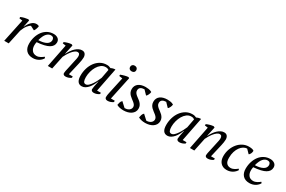

<svg xmlns="http://www.w3.org/2000/svg" viewBox="123 -1958 4761 3200"><g transform="rotate(30 2503.5 -358.5)"><path d="M305 -439Q279 -429 246.5 -388.5Q214 -348 189 -279L129 0H43L136 -442L75 -451V-476Q109 -492 146 -500.5Q183 -509 213 -512L233 -500L205 -367H209Q238 -433 280 -472.5Q322 -512 370 -512Q383 -512 396 -509.5Q409 -507 421 -500Q421 -491 418 -476.5Q415 -462 409.5 -447Q404 -432 397.5 -418.5Q391 -405 384 -398Z M672 -469Q629 -468 592 -428.5Q555 -389 529 -293Q626 -296 680 -326.5Q734 -357 734 -411Q734 -432 721.5 -450Q709 -468 672 -469ZM777 -89Q768 -70 751 -52Q734 -34 711 -19.5Q688 -5 659 3.5Q630 12 597 12Q514 12 469.5 -35.5Q425 -83 425 -167Q425 -238 445 -301Q465 -364 501 -411Q537 -458 588.5 -485Q640 -512 703 -512Q751 -512 785.5 -487.5Q820 -463 820 -415Q820 -344 749.5 -303Q679 -262 522 -250Q518 -233 516.5 -217Q515 -201 515 -186Q515 -126 545.5 -88Q576 -50 635 -50Q654 -50 672.5 -56Q691 -62 707.5 -71Q724 -80 737.5 -90Q751 -100 761 -108Z M1225 -285Q1232 -316 1237.5 -342.5Q1243 -369 1243 -395Q1243 -418 1232.5 -434Q1222 -450 1199 -450Q1172 -450 1144 -428Q1116 -406 1092 -375Q1068 -344 1048.5 -310.5Q1029 -277 1019 -255L966 0H882L970 -442L909 -451L911 -476Q925 -483 942.5 -489.5Q960 -496 978.5 -501Q997 -506 1014.5 -509Q1032 -512 1047 -512L1067 -500L1029 -323H1034Q1053 -363 1077.5 -397.5Q1102 -432 1129.5 -457.5Q1157 -483 1187 -497.5Q1217 -512 1248 -512Q1290 -512 1309.5 -485.5Q1329 -459 1329 -419Q1329 -397 1324 -364Q1319 -331 1312 -302L1255 -56H1329V-30Q1309 -14 1280.5 -4Q1252 6 1225 6Q1196 6 1185 -6Q1174 -18 1174 -32Q1174 -51 1179 -73.5Q1184 -96 1189 -119Z M1738 -196Q1725 -160 1705.5 -123Q1686 -86 1660.5 -56Q1635 -26 1604 -7Q1573 12 1538 12Q1434 12 1434 -139Q1434 -209 1454 -275.5Q1474 -342 1512 -394Q1550 -446 1604.5 -477.5Q1659 -509 1728 -509Q1753 -509 1768 -504.5Q1783 -500 1804 -491Q1844 -512 1888 -512L1798 -55H1871V-30Q1851 -14 1823 -4Q1795 6 1768 6Q1739 6 1726.5 -6.5Q1714 -19 1714 -33Q1714 -51 1721 -92Q1728 -133 1742 -196ZM1580 -50Q1607 -50 1634 -75.5Q1661 -101 1685 -137Q1709 -173 1728 -212Q1747 -251 1758 -277L1790 -448Q1776 -458 1763 -462Q1750 -466 1727 -466Q1681 -466 1643.5 -437.5Q1606 -409 1579.5 -364Q1553 -319 1538.5 -264Q1524 -209 1524 -156Q1524 -105 1536.5 -77.5Q1549 -50 1580 -50Z M1997 -451V-476Q2012 -482 2031 -488.5Q2050 -495 2070 -500Q2090 -505 2108 -508.5Q2126 -512 2140 -512L2158 -500L2064 -56H2138V-30Q2117 -14 2089 -4Q2061 6 2034 6Q2005 6 1992.5 -7Q1980 -20 1980 -37Q1980 -57 1983 -76Q1986 -95 1991 -118L2061 -441ZM2077 -673Q2077 -699 2093 -714Q2109 -729 2135 -729Q2163 -729 2179 -714Q2195 -699 2195 -673Q2195 -648 2179 -634Q2163 -620 2135 -620Q2109 -620 2093 -634Q2077 -648 2077 -673Z M2458 -118Q2457 -142 2444.5 -159.5Q2432 -177 2412.5 -193Q2393 -209 2371 -225Q2349 -241 2329.5 -260.5Q2310 -280 2297.5 -305.5Q2285 -331 2285 -367Q2285 -403 2299 -430Q2313 -457 2337.5 -475Q2362 -493 2396.5 -502.5Q2431 -512 2472 -512Q2498 -512 2530.5 -507.5Q2563 -503 2592 -486Q2592 -475 2588 -460.5Q2584 -446 2577.5 -432.5Q2571 -419 2563 -407.5Q2555 -396 2546 -392L2472 -469Q2451 -468 2433 -464Q2415 -460 2401.5 -451Q2388 -442 2380.5 -427.5Q2373 -413 2373 -391Q2373 -365 2386 -346.5Q2399 -328 2418.5 -311.5Q2438 -295 2460.5 -279.5Q2483 -264 2502.5 -244.5Q2522 -225 2535 -199.5Q2548 -174 2548 -139Q2548 -103 2531.5 -75Q2515 -47 2486.5 -27.5Q2458 -8 2420.5 2Q2383 12 2341 12Q2299 12 2264.5 3.5Q2230 -5 2210 -18Q2215 -44 2222 -68.5Q2229 -93 2251 -114L2341 -31Q2362 -31 2382.5 -36Q2403 -41 2419.5 -52Q2436 -63 2446.5 -79Q2457 -95 2458 -118Z M2876 -118Q2875 -142 2862.5 -159.5Q2850 -177 2830.5 -193Q2811 -209 2789 -225Q2767 -241 2747.5 -260.5Q2728 -280 2715.5 -305.5Q2703 -331 2703 -367Q2703 -403 2717 -430Q2731 -457 2755.5 -475Q2780 -493 2814.5 -502.5Q2849 -512 2890 -512Q2916 -512 2948.5 -507.5Q2981 -503 3010 -486Q3010 -475 3006 -460.5Q3002 -446 2995.5 -432.5Q2989 -419 2981 -407.5Q2973 -396 2964 -392L2890 -469Q2869 -468 2851 -464Q2833 -460 2819.5 -451Q2806 -442 2798.5 -427.5Q2791 -413 2791 -391Q2791 -365 2804 -346.5Q2817 -328 2836.5 -311.5Q2856 -295 2878.5 -279.5Q2901 -264 2920.5 -244.5Q2940 -225 2953 -199.5Q2966 -174 2966 -139Q2966 -103 2949.5 -75Q2933 -47 2904.5 -27.5Q2876 -8 2838.5 2Q2801 12 2759 12Q2717 12 2682.5 3.5Q2648 -5 2628 -18Q2633 -44 2640 -68.5Q2647 -93 2669 -114L2759 -31Q2780 -31 2800.5 -36Q2821 -41 2837.5 -52Q2854 -63 2864.5 -79Q2875 -95 2876 -118Z M3386 -196Q3373 -160 3353.5 -123Q3334 -86 3308.5 -56Q3283 -26 3252 -7Q3221 12 3186 12Q3082 12 3082 -139Q3082 -209 3102 -275.5Q3122 -342 3160 -394Q3198 -446 3252.5 -477.5Q3307 -509 3376 -509Q3401 -509 3416 -504.5Q3431 -500 3452 -491Q3492 -512 3536 -512L3446 -55H3519V-30Q3499 -14 3471 -4Q3443 6 3416 6Q3387 6 3374.5 -6.5Q3362 -19 3362 -33Q3362 -51 3369 -92Q3376 -133 3390 -196ZM3228 -50Q3255 -50 3282 -75.5Q3309 -101 3333 -137Q3357 -173 3376 -212Q3395 -251 3406 -277L3438 -448Q3424 -458 3411 -462Q3398 -466 3375 -466Q3329 -466 3291.5 -437.5Q3254 -409 3227.5 -364Q3201 -319 3186.5 -264Q3172 -209 3172 -156Q3172 -105 3184.5 -77.5Q3197 -50 3228 -50Z M3960 -285Q3967 -316 3972.5 -342.5Q3978 -369 3978 -395Q3978 -418 3967.5 -434Q3957 -450 3934 -450Q3907 -450 3879 -428Q3851 -406 3827 -375Q3803 -344 3783.5 -310.5Q3764 -277 3754 -255L3701 0H3617L3705 -442L3644 -451L3646 -476Q3660 -483 3677.5 -489.5Q3695 -496 3713.5 -501Q3732 -506 3749.5 -509Q3767 -512 3782 -512L3802 -500L3764 -323H3769Q3788 -363 3812.5 -397.5Q3837 -432 3864.5 -457.5Q3892 -483 3922 -497.5Q3952 -512 3983 -512Q4025 -512 4044.5 -485.5Q4064 -459 4064 -419Q4064 -397 4059 -364Q4054 -331 4047 -302L3990 -56H4064V-30Q4044 -14 4015.5 -4Q3987 6 3960 6Q3931 6 3920 -6Q3909 -18 3909 -32Q3909 -51 3914 -73.5Q3919 -96 3924 -119Z M4508 -89Q4497 -70 4480 -52Q4463 -34 4440 -19.5Q4417 -5 4388.5 3.5Q4360 12 4326 12Q4252 12 4209 -35Q4166 -82 4166 -163Q4166 -235 4189 -298.5Q4212 -362 4251.5 -409.5Q4291 -457 4344.5 -484.5Q4398 -512 4459 -512Q4497 -512 4521 -506Q4545 -500 4557 -489Q4557 -486 4557 -483Q4557 -475 4555 -463Q4553 -451 4547.5 -438Q4542 -425 4533.5 -414Q4525 -403 4516 -399L4448 -469Q4414 -468 4380.5 -448Q4347 -428 4320.5 -391Q4294 -354 4278 -303Q4262 -252 4262 -190Q4262 -186 4262 -183Q4261 -114 4289.5 -82Q4318 -50 4367 -50Q4388 -50 4406.5 -56Q4425 -62 4441 -71Q4457 -80 4470 -90Q4483 -100 4493 -108Z M4840 -469Q4797 -468 4760 -428.5Q4723 -389 4697 -293Q4794 -296 4848 -326.5Q4902 -357 4902 -411Q4902 -432 4889.5 -450Q4877 -468 4840 -469ZM4945 -89Q4936 -70 4919 -52Q4902 -34 4879 -19.5Q4856 -5 4827 3.5Q4798 12 4765 12Q4682 12 4637.5 -35.5Q4593 -83 4593 -167Q4593 -238 4613 -301Q4633 -364 4669 -411Q4705 -458 4756.5 -485Q4808 -512 4871 -512Q4919 -512 4953.5 -487.5Q4988 -463 4988 -415Q4988 -344 4917.5 -303Q4847 -262 4690 -250Q4686 -233 4684.5 -217Q4683 -201 4683 -186Q4683 -126 4713.5 -88Q4744 -50 4803 -50Q4822 -50 4840.5 -56Q4859 -62 4875.5 -71Q4892 -80 4905.5 -90Q4919 -100 4929 -108Z"/></g></svg>

Font: PTSerif
Style: Italic
Weight: 400
Italic angle: -12°
Designer: A.Korolkova, O.Umpeleva, V.Yefimov
Foundry: ParaType Ltd
Version: Version 1.000W OFL; ttfautohint (v1.2) -l 8 -r 50 -G 200 -x 